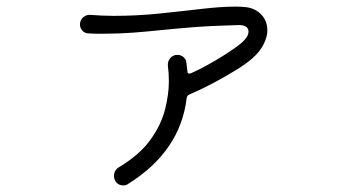

<svg xmlns="http://www.w3.org/2000/svg" viewBox="-20 -558 1040 581"><path d="M367 -1Q362 3 353 3Q336 3 328 -12Q325 -18 325 -25Q325 -43 340 -52Q403 -90 435.5 -135.5Q468 -181 479.5 -227Q491 -273 491 -311Q491 -338 488 -359Q487 -373 495.5 -382.5Q504 -392 517 -392Q527 -392 535 -385.5Q543 -379 544 -369L547 -343Q547 -333 557 -336Q589 -350 628.5 -373Q668 -396 702 -421Q732 -444 732 -462Q732 -484 697 -482Q619 -480 563 -475.5Q507 -471 463.5 -466.5Q420 -462 380 -459Q340 -456 295 -456Q284 -456 272.5 -456Q261 -456 248 -457Q237 -457 229.5 -465Q222 -473 222 -484Q222 -497 231.5 -505.5Q241 -514 254 -513Q289 -510 324 -510Q394 -510 462 -517Q530 -524 589.5 -531Q649 -538 693 -538Q703 -538 711.5 -537.5Q720 -537 727 -536Q754 -532 771.5 -513Q789 -494 789 -466Q789 -447 778 -424.5Q767 -402 742 -380Q725 -365 692.5 -345Q660 -325 623 -305.5Q586 -286 553 -272Q546 -269 545 -262Q526 -100 367 -1Z"/></svg>

Font: Kiwi Maru Light
Style: Regular
Weight: 300
Designer: Hiroki-Chan
Version: Version 1.100